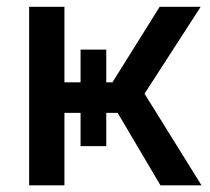

<svg xmlns="http://www.w3.org/2000/svg" viewBox="-20 -556 630 576"><path d="M67.4 0V-535.6H173.3V-309.1H317.4L459 -535.6H582L413.6 -274.9L584.5 0H461.4L333 -217.3H173.3V0ZM221.7 -407.2H298.8V-117.7H221.7Z"/></svg>

Font: Inter 20pt Medium
Style: Regular
Weight: 500
Version: Version 4.001;git-66647c0bb